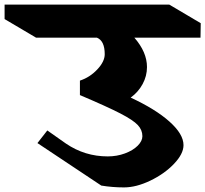

<svg xmlns="http://www.w3.org/2000/svg" viewBox="-137 -806 894 836"><path d="M448 -642Q503 -579 503 -514Q503 -475 484 -440Q465 -405 432 -381Q540 -331 601 -276.5Q662 -222 662 -174Q662 -136 620.5 -92.5Q579 -49 517.5 -19.5Q456 10 403 10Q352 10 304 2L26 -183L69 -238L150 -181Q232 -125 332 -125Q372 -125 407 -138Q442 -151 462.5 -171.5Q483 -192 483 -213Q483 -240 463 -261.5Q443 -283 387 -312Q331 -341 211 -392V-455Q254 -469 286.5 -503.5Q319 -538 319 -570Q319 -628 285 -642H20L-117 -723V-786H600L737 -705L736 -642Z"/></svg>

Font: Inknut Antiqua
Style: Bold
Weight: 700
Designer: Claus Eggers Sørensen
Foundry: Claus Eggers Sørensen
Version: Version 1.003; ttfautohint (v1.8.2) -l 8 -r 50 -G 200 -x 14 